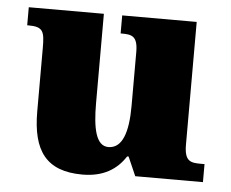

<svg xmlns="http://www.w3.org/2000/svg" viewBox="-44 -587 779 647"><g transform="rotate(5 345.5 -263.0)"><path d="M257 10C328 10 373 -19 402 -64H407L435 0H664V-61H652C617 -61 596 -64 596 -121V-536H344V-475H348C382 -475 402 -471 402 -417V-235C402 -145 383 -90 336 -90C294 -90 282 -149 282 -234V-536H28V-475H32C83 -475 87 -459 87 -402V-189C87 -56 134 10 257 10Z"/></g></svg>

Font: Noto Serif Georgian Black
Style: Regular
Weight: 900
Designer: Monotype Design Team, Akaki Razmadze
Foundry: Google LLC
Version: Version 2.003